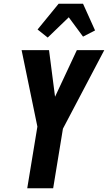

<svg xmlns="http://www.w3.org/2000/svg" viewBox="-20 -1002 575 1022"><path d="M125 0 179 -328 95 -735H241L273 -487L389 -735H535L315 -317L263 0ZM234 -802 180 -845 292 -982H422L486 -840L422 -807L346 -910Z"/></svg>

Font: Iosevka Heavy Oblique
Style: Regular
Weight: 900
Italic angle: -9°
Monospace: yes
Designer: Belleve Invis
Foundry: Belleve Invis
Version: Version 32.5.0; ttfautohint (v1.8.4)